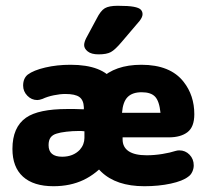

<svg xmlns="http://www.w3.org/2000/svg" viewBox="-20 -633 722 664"><path d="M270 -255Q248 -256 237.5 -256Q227 -256 223 -256Q219 -256 213 -256Q113 -256 70 -226Q23 -193 23 -118Q23 -55 59.5 -22Q96 11 165 11Q223 11 268.5 -10.5Q314 -32 352 -77Q375 -103 385 -131Q395 -159 395 -195V-225Q395 -282 391 -307.5Q387 -333 374 -351Q335 -409 224 -409Q177 -409 136.5 -399.5Q96 -390 76 -375Q60 -362 60 -337Q60 -317 74.5 -302Q89 -287 109 -287Q116 -287 127 -291Q144 -299 166 -303.5Q188 -308 206 -308Q240 -308 254.5 -297.5Q269 -287 270 -262ZM272 -179V-156Q272 -145 268 -134.5Q264 -124 256 -115Q233 -91 195 -91Q148 -91 148 -131Q148 -148 155 -157.5Q162 -167 176 -171Q188 -175 209.5 -177.5Q231 -180 252 -180Q257 -180 260.5 -180Q264 -180 272 -179ZM404 -158H564Q605 -158 628.5 -176Q652 -194 652 -238Q652 -303 615 -350Q569 -409 469 -409Q377 -409 327.5 -359.5Q278 -310 278 -217V-182Q278 -89 330 -39Q382 11 479 11Q529 11 570.5 2Q612 -7 631 -22Q640 -28 645 -39Q650 -50 650 -61Q650 -83 635.5 -98Q621 -113 600 -113Q594 -113 587 -111Q569 -105 541.5 -100.5Q514 -96 487 -96Q446 -96 425 -110Q404 -124 404 -151ZM535 -243H402Q405 -281 421.5 -297.5Q438 -314 470 -314Q502 -314 516.5 -298.5Q531 -283 535 -243ZM473 -584Q473 -593 467 -599.5Q461 -606 443 -609.5Q425 -613 387 -613Q357 -613 342.5 -604.5Q328 -596 314 -568L278 -501Q271 -487 271 -477Q271 -465 283.5 -455Q296 -445 321 -445Q349 -445 363.5 -453Q378 -461 400 -487L463 -561Q473 -574 473 -584Z"/></svg>

Font: Beiruti ExtraBold
Style: Regular
Weight: 800
Designer: Arlette Boutros
Foundry: Boutros
Version: Version 1.41